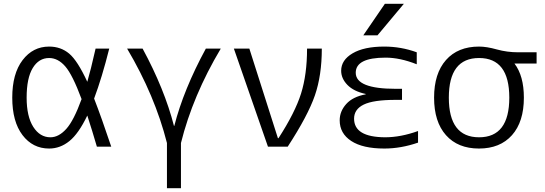

<svg xmlns="http://www.w3.org/2000/svg" viewBox="-20 -777 2887 1017"><path d="M240.2 -530.3Q301.8 -530.3 346.2 -493.2Q390.6 -456.1 442.4 -343.8Q460 -403.3 486.3 -519.5H558.6Q520.5 -367.2 478.5 -254.9Q517.6 -154.3 569.3 0H493.2Q468.8 -84 442.4 -165Q396.5 -69.3 347.7 -29.8Q298.8 9.8 240.2 9.8Q153.3 9.8 99.1 -61.5Q44.9 -132.8 44.9 -259.8Q44.9 -386.7 99.6 -458.5Q154.3 -530.3 240.2 -530.3ZM412.1 -252Q364.3 -380.9 325.7 -425.3Q287.1 -469.7 240.2 -469.7Q185.5 -469.7 153.3 -416.5Q121.1 -363.3 121.1 -259.8Q121.1 -160.2 156.2 -105Q191.4 -49.8 247.1 -49.8Q291 -49.8 331.1 -94.2Q371.1 -138.7 412.1 -252Z M1070.3 -519.5H1149.4Q1001 -270.5 938.5 -19.5V219.7H864.3V-19.5Q800.8 -270.5 653.3 -519.5H735.4Q851.6 -304.7 901.4 -110.4H903.3Q952.1 -301.8 1070.3 -519.5Z M1218.8 -519.5H1300.8L1452.1 -44.9H1455.1Q1543 -180.7 1574.7 -281.7Q1606.4 -382.8 1606.4 -519.5H1684.6Q1684.6 -377.9 1647.9 -271.5Q1611.3 -165 1503.9 0H1399.4Z M1855.5 -148.4Q1855.5 -50.8 2019.5 -49.8Q2102.5 -49.8 2194.3 -83V-21.5Q2103.5 9.8 2015.6 9.8Q1901.4 9.8 1840.3 -30.3Q1779.3 -70.3 1779.3 -139.6Q1779.3 -187.5 1814 -226.1Q1848.6 -264.6 1917 -277.3V-279.3Q1853.5 -293 1820.3 -327.1Q1787.1 -361.3 1787.1 -402.3Q1787.1 -459 1847.7 -494.6Q1908.2 -530.3 2015.6 -530.3Q2104.5 -530.3 2187.5 -500V-436.5Q2098.6 -471.7 2022.5 -471.7Q1864.3 -471.7 1864.3 -391.6Q1864.3 -306.6 2075.2 -306.6H2109.4V-248H2075.2Q1958 -248 1906.7 -223.1Q1855.5 -198.2 1855.5 -148.4ZM2018.6 -756.8H2119.1L1979.5 -589.8H1904.3Z M2677.7 -259.8Q2677.7 -469.7 2517.6 -469.7Q2357.4 -469.7 2357.4 -259.8Q2357.4 -49.8 2517.6 -49.8Q2677.7 -49.8 2677.7 -259.8ZM2517.6 -530.3Q2557.6 -530.3 2611.8 -515.1Q2666 -500 2725.6 -500H2822.3V-440.4H2705.1Q2754.9 -375 2754.9 -259.8Q2754.9 -131.8 2691.9 -61Q2628.9 9.8 2517.1 9.8Q2405.3 9.8 2342.3 -61Q2279.3 -131.8 2279.3 -259.8Q2279.3 -387.7 2342.3 -459Q2405.3 -530.3 2517.6 -530.3Z"/></svg>

Font: Mgen+ 1c regular
Style: Regular
Weight: 400
Designer: [Source Han Sans]
Ryoko NISHIZUKA  (kana & ideographs); Paul D. Hunt (Latin, Greek & Cyrillic); Wenlong ZHANG  (bopomofo
Version: Version 1.059.20150602